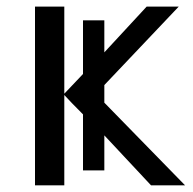

<svg xmlns="http://www.w3.org/2000/svg" viewBox="-20 -556 580 576"><path d="M229 -212.9Q190.9 -251 172.9 -271V0H85V-536.1H172.9V-274.9L229 -334V-495.1H293V-398.9L419.9 -536.1H516.1L293 -300.8V-248L535.2 0H433.1L293 -149.9V-44.9H229Z"/></svg>

Font: NotoPenekeko
Style: Regular
Weight: 400
Designer: Monotype Design team
Foundry: Monotype Imaging Inc.
Version: Version 1.04